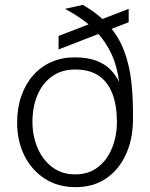

<svg xmlns="http://www.w3.org/2000/svg" viewBox="-20 -760 618 790"><path d="M291 10Q218 10 163.8 -25.2Q109.5 -60.5 80 -120.5Q50.5 -180.5 50.5 -255.5Q50.5 -316 67.8 -365.2Q85 -414.5 116.5 -450.2Q148 -486 191.8 -505Q235.5 -524 287.5 -524Q340.5 -524 376.2 -510.2Q412 -496.5 434.5 -473.5Q457 -450.5 470 -422.5Q462 -488 439 -537Q416 -586 384 -621.2Q352 -656.5 316.5 -681.2Q281 -706 247.5 -723.5L320.5 -740Q386 -702.5 427.5 -655.5Q469 -608.5 491 -550Q513 -491.5 520.8 -419.8Q528.5 -348 527 -260.5Q525.5 -183 496.8 -121.8Q468 -60.5 415.8 -25.2Q363.5 10 291 10ZM289.5 -42.5Q345.5 -42.5 383.8 -72.8Q422 -103 441.5 -152Q461 -201 461 -258Q461 -326.5 442.2 -375Q423.5 -423.5 385.8 -448.8Q348 -474 289.5 -474Q234 -474 194.8 -446.2Q155.5 -418.5 134.5 -369.8Q113.5 -321 113.5 -258Q113.5 -201.5 134.2 -152.2Q155 -103 194.2 -72.8Q233.5 -42.5 289.5 -42.5ZM221 -556.5V-612L509.5 -723.5V-668.5Z"/></svg>

Font: Public Sans ExtraLight
Style: Regular
Weight: 250
Designer: The Public Sans Project Authors: Dan O. Williams and USWDS (Libre Franklin designed by Pablo Impallari and Rodrigo Fuenz
Version: Version 1.007